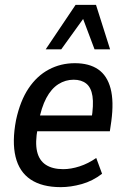

<svg xmlns="http://www.w3.org/2000/svg" viewBox="-20 -761 517 790"><path d="M230 9Q153 9 106 -22.5Q59 -54 44 -116Q29 -178 46 -267Q63 -346 97.5 -397.5Q132 -449 181 -475Q230 -501 288 -501Q347 -501 384 -475.5Q421 -450 435 -397Q449 -344 438 -262L432 -221H117L127 -286H374L356 -268Q366 -330 360.5 -365.5Q355 -401 335 -417Q315 -433 283 -433Q249 -433 220 -414.5Q191 -396 170.5 -357.5Q150 -319 139 -259L135 -233Q124 -175 132.5 -138Q141 -101 168.5 -83Q196 -65 240 -65Q272 -65 307.5 -76.5Q343 -88 376 -111L400 -46Q361 -16 316 -3.5Q271 9 230 9ZM168 -558 291 -741H375L433 -558H369L322 -683L232 -558Z"/></svg>

Font: Nunito Sans 10pt Condensed SemiBold
Style: Italic
Weight: 600
Width: 3
Italic angle: -9°
Designer: Vernon Adams
Foundry: Vernon Adams
Version: Version 3.101;gftools[0.9.27]